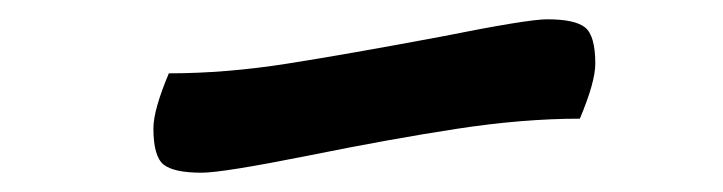

<svg xmlns="http://www.w3.org/2000/svg" viewBox="-20 -473 749 199"><path d="M301 -312Q211 -294 189 -294Q160 -294 149.5 -302.5Q139 -311 139 -340Q139 -359 155 -397Q214 -397 277.5 -407Q341 -417 437 -435Q527 -453 547 -453Q576 -453 586.5 -444.5Q597 -436 597 -407Q597 -388 581 -350Q522 -350 453.5 -339.5Q385 -329 301 -312Z"/></svg>

Font: Lemonada Light
Style: Regular
Weight: 300
Designer: Mohamed Gaber (Arabic) Eduardo Tunni (Latin)
Foundry: Kief Type Foundry
Version: Version 3.006